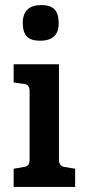

<svg xmlns="http://www.w3.org/2000/svg" viewBox="-20 -739 339 759"><path d="M70 -648Q70 -719 144 -719Q180 -719 196 -701.5Q212 -684 212 -648Q212 -612 193.5 -595Q175 -578 138 -578Q102 -578 86 -595Q70 -612 70 -648ZM34 -72 75 -79Q87 -81 92 -87.5Q97 -94 97 -108V-378Q97 -392 92 -399Q87 -406 75 -407L34 -413V-485H213V-108Q213 -95 218.5 -88Q224 -81 235 -79L277 -72V0H34Z"/></svg>

Font: Enriqueta SemiBold
Style: Regular
Weight: 600
Designer: Viviana Monsalve, Gustavo Ibarra
Foundry: 72Puntos
Version: Version 2.000